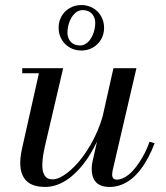

<svg xmlns="http://www.w3.org/2000/svg" viewBox="-20 -730 657 760"><path d="M223.8 -574.2Q212 -594.9 212 -620Q212 -645.1 223.8 -665.8Q235.6 -686.4 256.2 -698.2Q276.9 -710 302 -710Q327.1 -710 347.8 -698.2Q368.4 -686.4 380.2 -665.8Q392 -645.1 392 -620Q392 -594.9 380.2 -574.2Q368.4 -553.6 347.8 -541.8Q327.1 -530 302 -530Q276.9 -530 256.2 -541.8Q235.6 -553.6 223.8 -574.2ZM247 -600Q247 -593.1 248.6 -586.4Q250.2 -579.6 254 -572.9Q257.8 -566.2 263.4 -561.2Q269 -556.2 277.7 -553.1Q286.4 -550 297 -550Q307.8 -550 317.4 -555.3Q327 -560.6 334.1 -569.6Q341.2 -578.6 346.5 -590.2Q351.8 -601.8 354.4 -614.6Q357 -627.4 357 -640Q357 -646.9 355.4 -653.6Q353.8 -660.4 350 -667.1Q346.2 -673.8 340.6 -678.8Q335 -683.8 326.3 -686.9Q317.6 -690 307 -690Q296.2 -690 286.6 -684.7Q277 -679.4 269.9 -670.4Q262.8 -661.4 257.5 -649.8Q252.2 -638.2 249.6 -625.4Q247 -612.6 247 -600ZM230 -460 158 -152Q153.4 -131.6 150.8 -114.8Q148.2 -97.9 147.6 -82.8Q146.9 -67.6 149 -56.3Q151.1 -45 155.8 -36.8Q160.5 -28.5 168.6 -24.2Q176.6 -20 188 -20Q199.9 -20 214.3 -26.2Q228.8 -32.4 244.5 -44.4Q260.2 -56.4 276.4 -72.8Q292.6 -89.2 308.5 -110.9Q324.4 -132.6 338.6 -157.1Q352.9 -181.5 365.3 -210.6Q377.8 -239.6 386.4 -269.8L429 -460H520L426 -56Q424 -44 424 -38Q424 -29.2 428.4 -24.1Q432.8 -19 442 -19Q457.6 -19 474 -28.3Q490.4 -37.6 504.5 -52.8Q518.6 -68 531.8 -87.8Q544.9 -107.5 554.9 -128.1Q564.9 -148.6 572 -169L592 -163Q580.4 -132.4 566.7 -106.6Q553 -80.8 536.2 -58.9Q519.4 -37.1 500.8 -22Q482.1 -6.9 459.9 1.6Q437.8 10 414 10Q378.5 10 360.8 -7.9Q343 -25.9 343 -63Q343 -73 345 -85L363.9 -169.2Q349.1 -138.4 332 -111.6Q314.9 -84.9 294.7 -62.4Q274.5 -39.9 253 -23.9Q231.5 -7.9 207.4 1.1Q183.2 10 159 10Q138.6 10 122.4 5.9Q106.2 1.8 95.1 -5.6Q84 -12.9 76.4 -23.6Q68.9 -34.4 65.1 -47.1Q61.2 -59.8 60.4 -75.2Q59.6 -90.8 61.3 -106.8Q63 -122.9 67 -141L134 -440H68V-460Z"/></svg>

Font: Bodoni* 11
Style: Italic
Weight: 400
Italic angle: -13°
Version: Version 1.002